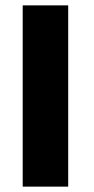

<svg xmlns="http://www.w3.org/2000/svg" viewBox="-20 -695 350 715"><path d="M64.5 0H234V-675H64.5Z"/></svg>

Font: Anybody Thin
Style: Bold
Weight: 700
Version: Version 1.113;gftools[0.9.25]